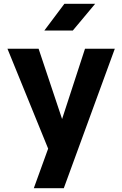

<svg xmlns="http://www.w3.org/2000/svg" viewBox="-20 -805 640 1005"><path d="M157 180 232 -27 19 -550H182L305 -182L425 -550H581L314 180ZM212 -645 317 -785H478L361 -645Z"/></svg>

Font: Tiny ExtraBold
Style: Regular
Weight: 800
Designer: Philipp Nurullin, Konstantin Bulenkov
Foundry: JetBrains
Version: Version 2.251; ttfautohint (v1.8.4.7-5d5b)